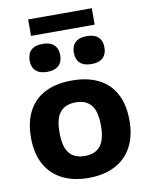

<svg xmlns="http://www.w3.org/2000/svg" viewBox="-101 -1015 852 1099"><g transform="rotate(-10 325.0 -466.0)"><path d="M38.5 -273Q38.5 -365 72.5 -428.2Q106.5 -491.5 170.5 -523.5Q234.5 -555.5 325 -555.5Q415.5 -555.5 479.5 -523.5Q543.5 -491.5 577.2 -428.2Q611 -365 611 -273Q611 -182 576 -118.2Q541 -54.5 476.8 -22Q412.5 10.5 325 10.5Q237.5 10.5 173 -21.8Q108.5 -54 73.5 -117.8Q38.5 -181.5 38.5 -273ZM445 -272.5Q445 -356 414.8 -392.2Q384.5 -428.5 325 -428.5Q265.5 -428.5 235 -392.5Q204.5 -356.5 204.5 -273.5Q204.5 -190 234.8 -153.5Q265 -117 325 -117Q384.5 -117 414.8 -153.5Q445 -190 445 -272.5ZM107.5 -709.5Q107.5 -748.5 130 -769.8Q152.5 -791 196.5 -791Q240.5 -791 263 -769.8Q285.5 -748.5 285.5 -709.5Q285.5 -671 263 -649.8Q240.5 -628.5 196.5 -628.5Q152.5 -628.5 130 -649.8Q107.5 -671 107.5 -709.5ZM364.5 -709.5Q364.5 -748.5 387 -769.8Q409.5 -791 453.5 -791Q497.5 -791 520 -769.8Q542.5 -748.5 542.5 -709.5Q542.5 -671 520 -649.8Q497.5 -628.5 453.5 -628.5Q409.5 -628.5 387 -649.8Q364.5 -671 364.5 -709.5ZM140 -847.5V-943H510V-847.5Z"/></g></svg>

Font: Encode Sans Semi Expanded
Style: Bold
Weight: 700
Width: 6
Designer: Multiple Designers
Foundry: Impallari Type
Version: Version 2.000